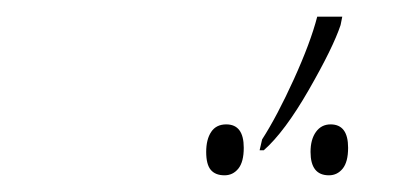

<svg xmlns="http://www.w3.org/2000/svg" viewBox="-20 -811 495 230"><path d="M294 -644Q312 -672 332 -716Q352 -760 360 -791H390L388 -781Q379 -754 350 -703.5Q321 -653 296 -631H291ZM227 -629Q227 -644 233 -653Q239 -662 251 -662Q272 -662 272 -634Q272 -617 265.5 -609Q259 -601 249 -601Q238 -601 232.5 -607.5Q227 -614 227 -629ZM352 -629Q352 -644 358.5 -653Q365 -662 376 -662Q397 -662 397 -634Q397 -617 390.5 -609Q384 -601 374 -601Q352 -601 352 -629Z"/></svg>

Font: Noto Serif CondThin
Style: Italic
Weight: 250
Width: 3
Italic angle: -12°
Designer: Monotype Design Team
Foundry: Monotype Imaging Inc.
Version: Version 1.001